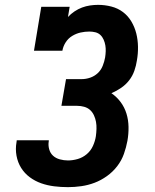

<svg xmlns="http://www.w3.org/2000/svg" viewBox="-20 -763 640 791"><path d="M260 8Q231 8 203 4.5Q175 1 149.5 -8Q124 -17 102.5 -33Q81 -49 67 -71.5Q53 -94 48 -121.5Q43 -149 48 -177Q48 -179 48.5 -181Q49 -183 49 -185H181Q181 -185 181 -184Q181 -183 181 -182Q178 -165 182.5 -148.5Q187 -132 198.5 -121.5Q210 -111 226.5 -106.5Q243 -102 260 -102Q280 -102 300.5 -108Q321 -114 337.5 -128Q354 -142 363 -162Q372 -182 375 -202Q377 -217 377.5 -232Q378 -247 375.5 -261Q373 -275 367 -288Q361 -301 351 -310Q341 -319 327 -323Q313 -327 298 -327H233L252 -437H316Q334 -437 351.5 -443Q369 -449 382.5 -461.5Q396 -474 403 -491.5Q410 -509 413 -526Q415 -539 415.5 -551.5Q416 -564 414 -576Q412 -588 407 -599.5Q402 -611 393.5 -619Q385 -627 373 -630Q361 -633 348 -633Q330 -633 312 -629Q294 -625 277.5 -615Q261 -605 250.5 -588.5Q240 -572 237 -554H120L150 -735H267L260 -693Q272 -706 287 -716Q302 -726 318 -732Q334 -738 351 -740.5Q368 -743 384 -743Q412 -743 439 -736Q466 -729 487 -713Q508 -697 521.5 -674Q535 -651 541.5 -625Q548 -599 548.5 -570.5Q549 -542 544 -514Q541 -493 533.5 -471.5Q526 -450 512 -432Q498 -414 479 -401Q460 -388 439 -379Q461 -364 477 -342.5Q493 -321 501 -295Q509 -269 509.5 -240Q510 -211 505 -183Q500 -156 490.5 -129Q481 -102 463 -78.5Q445 -55 420.5 -37.5Q396 -20 369.5 -10Q343 0 315 4Q287 8 260 8Z"/></svg>

Font: Iosevka Slab XBdEx
Style: Italic
Weight: 800
Width: 7
Italic angle: -9°
Monospace: yes
Designer: Belleve Invis
Foundry: Belleve Invis
Version: Version 11.1.1; ttfautohint (v1.8.3)